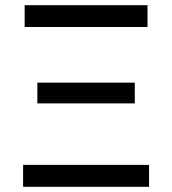

<svg xmlns="http://www.w3.org/2000/svg" viewBox="-20 -720 664 740"><path d="M75 -616V-700H548.5V-616ZM124 -321.5V-401.5H499.5V-321.5ZM69 0V-84.5H554.5V0Z"/></svg>

Font: Geologica Light
Style: Regular
Weight: 300
Designer: Sindre Bremnes, Frode Helland
Foundry: Monokrom Skriftforlag AS
Version: Version 1.010; ttfautohint (v1.8.4.7-5d5b);gftools[0.9.28]